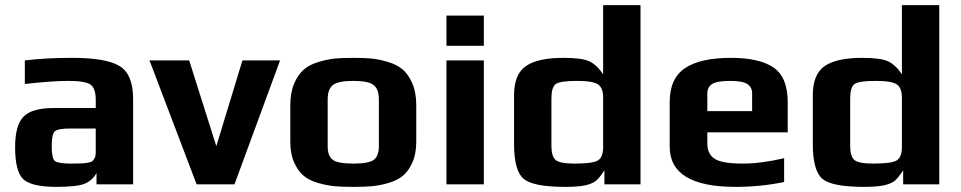

<svg xmlns="http://www.w3.org/2000/svg" viewBox="-20 -720 3753 750"><path d="M500 0V-333C500 -397 482.7 -439.8 448 -461.5C413.3 -483.2 351.3 -494 262 -494C194 -494 132.3 -490.7 77 -484V-392C149 -400 205.7 -404 247 -404C291 -404 319.8 -399.2 333.5 -389.5C347.2 -379.8 354 -360.3 354 -331V-298H190C133.3 -298 94 -286.8 72 -264.5C50 -242.2 39 -202.3 39 -145C39 -81.7 49.7 -40 71 -20C92.3 0 135.7 10 201 10C254.3 10 291 5.8 311 -2.5C331 -10.8 346.3 -24.7 357 -44V0ZM354 -124C354 -115.3 352.7 -108.3 350 -103C347.3 -97.7 344.2 -93.5 340.5 -90.5C336.8 -87.5 330.3 -85.3 321 -84C311.7 -82.7 303 -81.8 295 -81.5C287 -81.2 274.7 -81 258 -81C224 -81 202.8 -84.3 194.5 -91C186.2 -97.7 182 -116.7 182 -148C182 -180 186 -199.7 194 -207C202 -214.3 222 -218 254 -218H354Z M1074 -484H927L825 -149L719 -484H564L748 0H896Z M1606 -309C1606 -342.3 1600.8 -370.8 1590.5 -394.5C1580.2 -418.2 1567.5 -436.3 1552.5 -449C1537.5 -461.7 1518 -471.5 1494 -478.5C1470 -485.5 1448.5 -489.8 1429.5 -491.5C1410.5 -493.2 1387.3 -494 1360 -494C1332.7 -494 1309.5 -493.2 1290.5 -491.5C1271.5 -489.8 1250 -485.5 1226 -478.5C1202 -471.5 1182.5 -461.7 1167.5 -449C1152.5 -436.3 1139.8 -418.2 1129.5 -394.5C1119.2 -370.8 1114 -342.3 1114 -309V-166C1114 -134.7 1119 -107.8 1129 -85.5C1139 -63.2 1151.3 -45.8 1166 -33.5C1180.7 -21.2 1199.8 -11.7 1223.5 -5C1247.2 1.7 1268.8 5.8 1288.5 7.5C1308.2 9.2 1332 10 1360 10C1388 10 1411.8 9.2 1431.5 7.5C1451.2 5.8 1472.8 1.7 1496.5 -5C1520.2 -11.7 1539.3 -21.2 1554 -33.5C1568.7 -45.8 1581 -63.2 1591 -85.5C1601 -107.8 1606 -134.7 1606 -166ZM1460 -149C1460 -123.7 1453.5 -106 1440.5 -96C1427.5 -86 1400.7 -81 1360 -81C1319.3 -81 1292.5 -86 1279.5 -96C1266.5 -106 1260 -123.7 1260 -149V-332C1260 -358 1266.7 -376.5 1280 -387.5C1293.3 -398.5 1320 -404 1360 -404C1400 -404 1426.7 -398.5 1440 -387.5C1453.3 -376.5 1460 -358 1460 -332Z M1870 -541V-659H1724V-541ZM1870 0V-484H1724V0Z M2482 0V-700H2336V-430C2319.3 -454.7 2301.3 -471.5 2282 -480.5C2262.7 -489.5 2229 -494 2181 -494C2114.3 -494 2065.5 -483.3 2034.5 -462C2003.5 -440.7 1988 -402.7 1988 -348V-159C1988 -87.7 2000.7 -41.7 2026 -21C2051.3 -0.3 2105.3 10 2188 10C2222.7 10 2249.3 7.8 2268 3.5C2286.7 -0.8 2300.7 -7.2 2310 -15.5C2319.3 -23.8 2329.7 -37 2341 -55V0ZM2336 -145C2336 -119 2329.3 -101.8 2316 -93.5C2302.7 -85.2 2272.3 -81 2225 -81C2185.7 -81 2160.7 -85.8 2150 -95.5C2139.3 -105.2 2134 -123.3 2134 -150V-335C2134 -363.7 2139.3 -382.3 2150 -391C2160.7 -399.7 2188.3 -404 2233 -404C2275.7 -404 2303.5 -399.3 2316.5 -390C2329.5 -380.7 2336 -364 2336 -340Z M3057 -203V-321C3057 -385.7 3038.7 -430.7 3002 -456C2965.3 -481.3 2909.7 -494 2835 -494C2755.7 -494 2696 -480.7 2656 -454C2616 -427.3 2596 -383 2596 -321V-147C2596 -42.3 2681.7 10 2853 10C2918.3 10 2981.7 3.7 3043 -9V-102C2983 -88 2929 -81 2881 -81C2827.7 -81 2791.3 -87.2 2772 -99.5C2752.7 -111.8 2743 -131.7 2743 -159V-203ZM2918 -286H2743V-356C2743 -371.3 2749.2 -383.2 2761.5 -391.5C2773.8 -399.8 2797.7 -404 2833 -404C2865 -404 2887.2 -399.8 2899.5 -391.5C2911.8 -383.2 2918 -371.3 2918 -356Z M3649 0V-700H3503V-430C3486.3 -454.7 3468.3 -471.5 3449 -480.5C3429.7 -489.5 3396 -494 3348 -494C3281.3 -494 3232.5 -483.3 3201.5 -462C3170.5 -440.7 3155 -402.7 3155 -348V-159C3155 -87.7 3167.7 -41.7 3193 -21C3218.3 -0.3 3272.3 10 3355 10C3389.7 10 3416.3 7.8 3435 3.5C3453.7 -0.8 3467.7 -7.2 3477 -15.5C3486.3 -23.8 3496.7 -37 3508 -55V0ZM3503 -145C3503 -119 3496.3 -101.8 3483 -93.5C3469.7 -85.2 3439.3 -81 3392 -81C3352.7 -81 3327.7 -85.8 3317 -95.5C3306.3 -105.2 3301 -123.3 3301 -150V-335C3301 -363.7 3306.3 -382.3 3317 -391C3327.7 -399.7 3355.3 -404 3400 -404C3442.7 -404 3470.5 -399.3 3483.5 -390C3496.5 -380.7 3503 -364 3503 -340Z"/></svg>

Font: Play
Style: Bold
Weight: 700
Designer: Jonas Hecksher
Foundry: Jonas Hecksher, Playtypeª, e-types AS
Version: Version 1.002